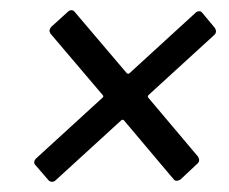

<svg xmlns="http://www.w3.org/2000/svg" viewBox="-20 -508 449 376"><path d="M403 -447Q403 -442 399 -439L271 -322Q268 -319 271 -316L368 -201Q370 -197 370 -195Q370 -190 366 -187L334 -157Q330 -154 326 -154Q322 -154 320 -157L223 -272Q220 -275 217 -272L89 -155Q86 -152 82 -152Q78 -152 75 -155L50 -184Q47 -187 47 -190Q47 -194 51 -198L180 -316Q184 -319 181 -322L79 -442Q77 -446 77 -447Q77 -452 81 -456L113 -485Q116 -488 120 -488Q124 -488 126 -485L228 -365Q231 -362 234 -365L363 -483Q366 -486 370 -486Q374 -486 376 -483L401 -453Q403 -449 403 -447Z"/></svg>

Font: Barlow
Style: Italic
Weight: 400
Italic angle: -7°
Designer: Jeremy Tribby
Foundry: Tribby Type
Version: Version 1.408